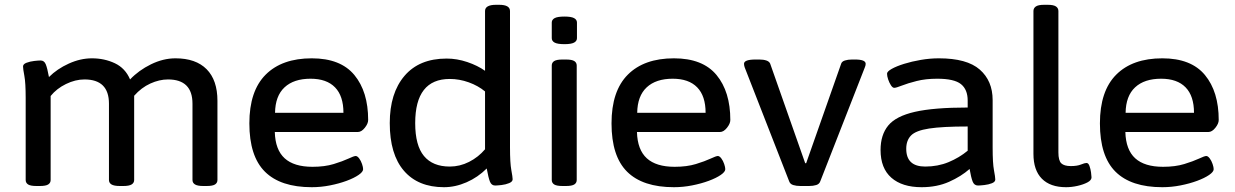

<svg xmlns="http://www.w3.org/2000/svg" viewBox="-20 -773 5145 800"><path d="M132 2Q107 2 97 -4.5Q87 -11 87 -23V-365Q87 -428 81.5 -457Q76 -486 76 -496Q76 -506 90.5 -511.5Q105 -517 122.5 -519Q140 -521 149 -521Q164 -521 170.5 -505.5Q177 -490 184 -452Q218 -486 266.5 -508Q315 -530 363 -530Q415 -530 458.5 -509.5Q502 -489 522 -442Q558 -480 609 -505Q660 -530 711 -530Q796 -530 841 -484.5Q886 -439 886 -353V-23Q886 -11 876 -4.5Q866 2 841 2H827Q803 2 792.5 -4.5Q782 -11 782 -23V-341Q782 -442 680 -442Q644 -442 606.5 -425Q569 -408 539 -374Q539 -368 539 -360V-23Q539 -11 528.5 -4.5Q518 2 494 2H480Q455 2 444.5 -4.5Q434 -11 434 -23V-341Q434 -442 332 -442Q294 -442 255 -423Q216 -404 191 -373V-23Q191 -11 181 -4.5Q171 2 146 2Z M1279 7Q1149 7 1084 -57.5Q1019 -122 1019 -259Q1019 -394 1087 -462Q1155 -530 1279 -530Q1399 -530 1456.5 -460.5Q1514 -391 1514 -273Q1514 -258 1500 -240.5Q1486 -223 1471 -223H1125Q1127 -149 1166 -113.5Q1205 -78 1282 -78Q1333 -78 1370.5 -89.5Q1408 -101 1431.5 -112Q1455 -123 1462 -123Q1469 -123 1476.5 -113Q1484 -103 1488.5 -89.5Q1493 -76 1493 -68Q1493 -57 1474 -44Q1455 -31 1424 -19.5Q1393 -8 1355 -0.5Q1317 7 1279 7ZM1126 -303H1411Q1411 -373 1376 -409Q1341 -445 1274 -445Q1204 -445 1165.5 -409Q1127 -373 1126 -303Z M1830 7Q1722 7 1663 -61.5Q1604 -130 1604 -260Q1604 -385 1665.5 -457Q1727 -529 1841 -529Q1884 -529 1927 -514.5Q1970 -500 2001 -478V-727Q2001 -753 2047 -753H2060Q2105 -753 2105 -727V-158Q2105 -94 2110.5 -64.5Q2116 -35 2116 -26Q2116 -16 2101.5 -10Q2087 -4 2069.5 -2Q2052 0 2043 0Q2028 0 2021.5 -16Q2015 -32 2008 -71Q1971 -34 1924 -13.5Q1877 7 1830 7ZM1854 -79Q1896 -79 1934.5 -98.5Q1973 -118 2001 -151V-392Q1972 -416 1933 -430Q1894 -444 1854 -444Q1710 -444 1710 -260Q1710 -167 1746.5 -123Q1783 -79 1854 -79Z M2324 2Q2299 2 2289 -4.5Q2279 -11 2279 -23V-500Q2279 -512 2289 -518.5Q2299 -525 2324 -525H2338Q2363 -525 2373 -518.5Q2383 -512 2383 -500V-23Q2383 -11 2373 -4.5Q2363 2 2338 2ZM2332 -589Q2303 -589 2291 -595.5Q2279 -602 2279 -614V-679Q2279 -691 2291 -697.5Q2303 -704 2332 -704Q2360 -704 2372 -697.5Q2384 -691 2384 -679V-614Q2384 -602 2372 -595.5Q2360 -589 2332 -589Z M2788 7Q2658 7 2593 -57.5Q2528 -122 2528 -259Q2528 -394 2596 -462Q2664 -530 2788 -530Q2908 -530 2965.5 -460.5Q3023 -391 3023 -273Q3023 -258 3009 -240.5Q2995 -223 2980 -223H2634Q2636 -149 2675 -113.5Q2714 -78 2791 -78Q2842 -78 2879.5 -89.5Q2917 -101 2940.5 -112Q2964 -123 2971 -123Q2978 -123 2985.5 -113Q2993 -103 2997.5 -89.5Q3002 -76 3002 -68Q3002 -57 2983 -44Q2964 -31 2933 -19.5Q2902 -8 2864 -0.5Q2826 7 2788 7ZM2635 -303H2920Q2920 -373 2885 -409Q2850 -445 2783 -445Q2713 -445 2674.5 -409Q2636 -373 2635 -303Z M3315 2Q3298 2 3285 -2Q3272 -6 3268 -18L3083 -492Q3082 -495 3081 -499Q3080 -503 3080 -507Q3080 -525 3128 -525H3144Q3161 -525 3173 -521Q3185 -517 3189 -508L3335 -93H3339L3485 -508Q3488 -517 3500.5 -521Q3513 -525 3530 -525H3543Q3587 -525 3587 -507Q3587 -500 3583 -491L3398 -18Q3394 -6 3381 -2Q3368 2 3351 2Z M3820 7Q3739 7 3694 -32.5Q3649 -72 3649 -148Q3649 -211 3681 -250Q3713 -289 3792 -307Q3871 -325 4012 -325V-354Q4012 -400 3984 -422.5Q3956 -445 3885 -445Q3837 -445 3799.5 -435.5Q3762 -426 3738 -416.5Q3714 -407 3706 -407Q3699 -407 3692 -418Q3685 -429 3680.5 -442.5Q3676 -456 3676 -466Q3676 -475 3695.5 -486Q3715 -497 3747 -507Q3779 -517 3817 -523.5Q3855 -530 3892 -530Q4009 -530 4062.5 -483Q4116 -436 4116 -356V-158Q4116 -93 4121.5 -64Q4127 -35 4127 -25Q4127 -15 4113 -9.5Q4099 -4 4081.5 -2Q4064 0 4055 0Q4039 0 4032.5 -17Q4026 -34 4020 -69Q3985 -38 3934.5 -15.5Q3884 7 3820 7ZM3835 -79Q3888 -79 3932.5 -97.5Q3977 -116 4012 -145V-246Q3907 -246 3851.5 -237.5Q3796 -229 3776 -208.5Q3756 -188 3756 -153Q3756 -79 3835 -79Z M4422 7Q4356 7 4321 -28.5Q4286 -64 4286 -132V-727Q4286 -739 4296 -746Q4306 -753 4331 -753H4345Q4370 -753 4380 -746Q4390 -739 4390 -727V-138Q4390 -104 4402 -92.5Q4414 -81 4442 -81Q4468 -81 4484 -87.5Q4500 -94 4507 -94Q4515 -94 4519.5 -81.5Q4524 -69 4526 -54.5Q4528 -40 4528 -34Q4528 -22 4511 -13Q4494 -4 4469.5 1.5Q4445 7 4422 7Z M4823 7Q4693 7 4628 -57.5Q4563 -122 4563 -259Q4563 -394 4631 -462Q4699 -530 4823 -530Q4943 -530 5000.5 -460.5Q5058 -391 5058 -273Q5058 -258 5044 -240.5Q5030 -223 5015 -223H4669Q4671 -149 4710 -113.5Q4749 -78 4826 -78Q4877 -78 4914.5 -89.5Q4952 -101 4975.5 -112Q4999 -123 5006 -123Q5013 -123 5020.5 -113Q5028 -103 5032.5 -89.5Q5037 -76 5037 -68Q5037 -57 5018 -44Q4999 -31 4968 -19.5Q4937 -8 4899 -0.5Q4861 7 4823 7ZM4670 -303H4955Q4955 -373 4920 -409Q4885 -445 4818 -445Q4748 -445 4709.5 -409Q4671 -373 4670 -303Z"/></svg>

Font: Asap Semi Expanded Medium
Style: Regular
Weight: 500
Width: 6
Designer: Pablo Cosgaya
Foundry: Omnibus-Type
Version: Version 3.001; ttfautohint (v1.8.4.7-5d5b)